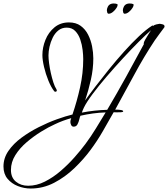

<svg xmlns="http://www.w3.org/2000/svg" viewBox="-190 -759 967 1105"><path d="M-13 326Q-51 326 -87 312Q-123 298 -146.5 270Q-170 242 -170 199Q-170 151 -141.5 109.5Q-113 68 -67 34Q-21 0 32.5 -27Q86 -54 137.5 -72.5Q189 -91 227 -100Q253 -176 271 -257Q289 -338 289 -419Q289 -441 285.5 -471.5Q282 -502 272 -531.5Q262 -561 243 -580.5Q224 -600 194 -600Q166 -600 146 -584Q126 -568 113.5 -542.5Q101 -517 95 -490Q89 -463 89 -440Q89 -422 92.5 -395Q96 -368 102.5 -339Q109 -310 117 -285Q125 -260 135 -245Q137 -241 137 -239Q137 -231 128 -231Q125 -231 122 -234Q104 -257 88.5 -295Q73 -333 63.5 -373.5Q54 -414 54 -442Q54 -486 71.5 -529.5Q89 -573 123.5 -601.5Q158 -630 207 -630Q247 -630 274 -610.5Q301 -591 317 -559.5Q333 -528 340 -492Q347 -456 347 -423Q347 -362 333 -300Q319 -238 300 -181Q324 -215 360 -262Q396 -309 438 -361Q480 -413 524.5 -462.5Q569 -512 610.5 -551Q652 -590 685 -611L689 -612Q692 -612 694 -610Q695 -615 709.5 -618.5Q724 -622 728 -622Q734 -622 745.5 -619Q757 -616 757 -607Q757 -603 756 -602Q742 -583 728.5 -565Q715 -547 701 -527Q638 -432 583.5 -330.5Q529 -229 473 -128H487Q492 -128 505.5 -126Q519 -124 519 -118Q519 -114 506.5 -113Q494 -112 480.5 -112.5Q467 -113 464 -113Q433 -58 401 -2.5Q369 53 331 104Q292 157 238.5 208.5Q185 260 121.5 293Q58 326 -13 326ZM281 -111Q317 -118 353.5 -122Q390 -126 427 -127Q482 -220 534.5 -315Q587 -410 638 -505Q637 -506 637 -509Q637 -516 646 -531.5Q655 -547 665 -563Q675 -579 679 -585Q651 -561 608.5 -518.5Q566 -476 518 -424Q470 -372 424 -318.5Q378 -265 343 -218Q308 -171 293 -140Q289 -133 286.5 -125.5Q284 -118 281 -111ZM-28 310Q21 310 68.5 286Q116 262 159.5 224.5Q203 187 239.5 145.5Q276 104 302 69Q334 26 362 -20Q390 -66 418 -112Q381 -111 345 -106Q309 -101 273 -93Q270 -88 266.5 -72.5Q263 -57 256 -43.5Q249 -30 234 -30Q224 -30 219.5 -39.5Q215 -49 215 -57Q215 -67 220 -79Q172 -66 126 -44Q90 -28 47 -1.5Q4 25 -36 59Q-76 93 -101.5 133.5Q-127 174 -127 219Q-127 263 -98.5 286.5Q-70 310 -28 310ZM528 -680Q521 -680 519 -688Q517 -696 517 -700Q517 -708 522 -719Q527 -730 537 -735Q545 -739 556 -739Q562 -739 568 -738Q574 -737 578 -735Q581 -727 572.5 -713.5Q564 -700 551.5 -690Q539 -680 528 -680ZM436 -680Q429 -680 427 -688Q425 -696 425 -700Q425 -708 430 -719Q435 -730 445 -735Q453 -739 464 -739Q470 -739 476 -738Q482 -737 486 -735Q489 -727 480.5 -713.5Q472 -700 459.5 -690Q447 -680 436 -680Z"/></svg>

Font: Bonheur Royale
Style: Regular
Weight: 400
Designer: Robert E. Leuschke
Foundry: Robert E. Leuschke
Version: Version 1.010; ttfautohint (v1.8.3)